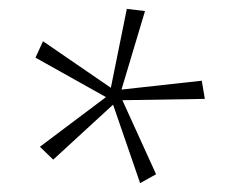

<svg xmlns="http://www.w3.org/2000/svg" viewBox="-20 -748 512 433"><path d="M296 -335 235 -512 100 -388 70 -417 219 -529 60 -618 77 -655 230 -550 266 -728 307 -723 254 -546 435 -566 442 -525 256 -522 332 -355Z"/></svg>

Font: Ysabeau Infant ExtraLight
Style: Regular
Weight: 250
Designer: Christian Thalmann (Catharsis Fonts)
Version: Version 2.001;gftools[0.9.30]; featfreeze: ss01,ss02,lnum